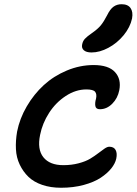

<svg xmlns="http://www.w3.org/2000/svg" viewBox="-20 -907 641 900"><path d="M409.2 -661.1Q384.3 -661.1 372.8 -671.6Q361.3 -682.1 365.2 -699.2Q368.2 -714.4 377.9 -725.1Q387.7 -735.8 411.1 -752Q438.5 -771 452.6 -788.3Q466.8 -805.7 481.9 -835Q496.1 -864.3 512.2 -875.7Q528.3 -887.2 549.8 -887.2Q579.6 -887.2 592 -869.1Q604.5 -851.1 599.1 -820.8Q590.3 -779.3 559.6 -741.9Q528.8 -704.6 488 -682.9Q447.3 -661.1 409.2 -661.1ZM266.1 -26.9Q217.3 -26.9 178 -40.3Q138.7 -53.7 113.5 -77.9Q88.4 -102.1 72.5 -135.3Q56.6 -168.5 54.7 -207.5Q52.7 -246.6 60.1 -290Q72.3 -351.6 105.5 -408.4Q138.7 -465.3 185.3 -508.1Q231.9 -550.8 293.2 -576.4Q354.5 -602.1 418.9 -602.1Q488.8 -602.1 519 -569.1Q549.3 -536.1 539.1 -483.9Q531.7 -446.3 506.1 -420.7Q480.5 -395 448.2 -395Q429.7 -395 427 -409.9Q424.3 -424.8 430.2 -444.8Q434.6 -465.8 425.8 -476.8Q417 -487.8 384.8 -487.8Q335 -487.8 288.1 -457Q241.2 -426.3 210 -377.7Q178.7 -329.1 168 -274.9Q153.8 -207 183.3 -169.9Q212.9 -132.8 276.9 -132.8Q315.4 -132.8 348.6 -141.6Q381.8 -150.4 402.8 -163.1Q423.8 -175.8 440.4 -188.7Q457 -201.7 470 -210.4Q482.9 -219.2 492.2 -219.2Q513.7 -219.2 522 -203.9Q530.3 -188.5 524.9 -163.1Q520 -140.6 501.5 -117.4Q482.9 -94.2 451.9 -73.7Q420.9 -53.2 372.3 -40Q323.7 -26.9 266.1 -26.9Z"/></svg>

Font: Shantell Sans Irregular Bouncy
Style: Italic
Weight: 500
Italic angle: -11.31°
Designer: Stephen Nixon, Anya Danilova, Shantell Martin
Foundry: Arrow Type
Version: Version 1.006;[9816181b4]